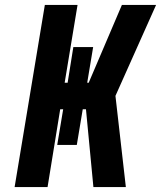

<svg xmlns="http://www.w3.org/2000/svg" viewBox="-20 -755 650 775"><path d="M39 0 161 -735H293L241 -421H253L276 -565H356L332 -421H338L472 -735H610L446 -368L488 0H357L327 -314H314L290 -170H211L235 -314H223L172 0Z"/></svg>

Font: Iosevka Curly Heavy Extended
Style: Italic
Weight: 900
Width: 7
Italic angle: -9°
Monospace: yes
Designer: Belleve Invis
Foundry: Belleve Invis
Version: Version 11.1.0; ttfautohint (v1.8.3)